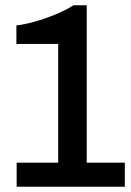

<svg xmlns="http://www.w3.org/2000/svg" viewBox="-20 -706 496 726"><path d="M43 0V-91H200V-540H42V-610Q71 -613 109 -623.5Q147 -634 186.5 -650Q226 -666 258 -686H308V-91H452V0Z"/></svg>

Font: Archivo Narrow SemiBold
Style: Regular
Weight: 600
Designer: Hector Gatti
Foundry: Omnibus-Type
Version: Version 3.002